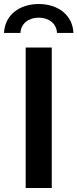

<svg xmlns="http://www.w3.org/2000/svg" viewBox="-46 -937 386 957"><path d="M82 0H212V-700H82ZM-26 -773H56C58 -820 97 -849 147 -849C197 -849 236 -820 238 -773H320C316 -862 243 -917 147 -917C51 -917 -22 -862 -26 -773Z"/></svg>

Font: Chess Sans SemiBold
Style: Regular
Weight: 600
Designer: Wolf Bōese
Foundry: Wolf Bōese
Version: Version 7.223;Glyphs 3.3 (3306)